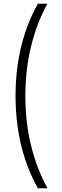

<svg xmlns="http://www.w3.org/2000/svg" viewBox="-20 -852 334 1037"><path d="M185 165Q128 66 96 -60.5Q64 -187 64 -335Q64 -480 96 -606.5Q128 -733 185 -832H236Q179 -728 148 -602.5Q117 -477 117 -334Q117 -191 148 -65Q179 61 237 165Z"/></svg>

Font: Noto Sans Gurmukhi ExtraCondensed Light
Style: Regular
Weight: 300
Width: 2
Designer: Jelle Bosma - Monotype Design Team
Foundry: Monotype Imaging Inc.
Version: Version 2.004; ttfautohint (v1.8.4.7-5d5b)